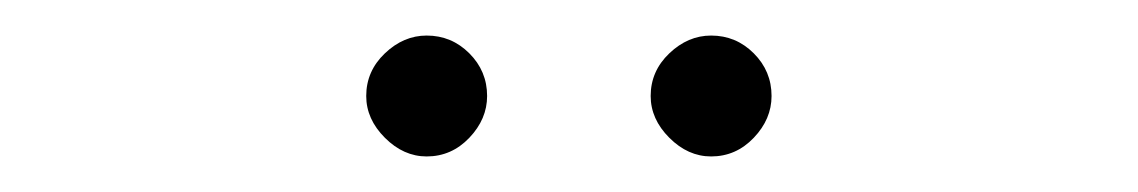

<svg xmlns="http://www.w3.org/2000/svg" viewBox="-20 -675 640 108"><path d="M220 -587Q207 -587 196.5 -597.5Q186 -608 186 -621Q186 -635 196.5 -645Q207 -655 220 -655Q234 -655 244 -645Q254 -635 254 -621Q254 -608 244 -597.5Q234 -587 220 -587ZM380 -587Q367 -587 356.5 -597.5Q346 -608 346 -621Q346 -635 356.5 -645Q367 -655 380 -655Q394 -655 404 -645Q414 -635 414 -621Q414 -608 404 -597.5Q394 -587 380 -587Z"/></svg>

Font: Arima Thin
Style: Regular
Weight: 100
Designer: Joana Correia and Natanael Gama
Foundry: NDISCOVER
Version: Version 1.101;gftools[0.9.23]